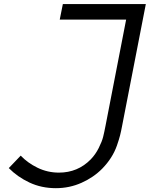

<svg xmlns="http://www.w3.org/2000/svg" viewBox="-20 -937 752 964"><path d="M613.3 -838.5H279.9L295.6 -916.7H712.2L593.8 -308.6Q587.9 -277.3 583 -257.8Q578.1 -238.3 567.1 -206.4Q556 -174.5 537.4 -145.5Q518.9 -116.5 493.5 -90.5Q449.9 -46.2 389.3 -19.2Q328.8 7.8 260.4 7.8Q188.2 7.8 127.9 -20.5Q67.7 -48.8 24.1 -93.1L84 -155.6Q118.5 -119.1 168.6 -94.7Q218.8 -70.3 276 -70.3Q370.4 -70.3 435.5 -136.7Q459.6 -161.5 475.9 -194.3Q492.2 -227.2 497.7 -249.3Q503.3 -271.5 510.4 -308.6Z"/></svg>

Font: TypoPRO Monoid
Style: Italic
Weight: 400
Width: 4
Italic angle: -11°
Monospace: yes
Version: Version 0.61